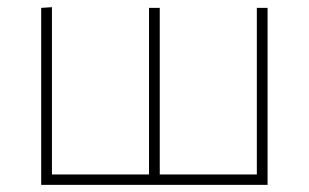

<svg xmlns="http://www.w3.org/2000/svg" viewBox="-20 -516 862 536"><path d="M95 0Q95 -56.5 95 -108.5Q95 -160.5 95 -221V-271Q95 -311.5 95 -348.2Q95 -385 95 -420.8Q95 -456.5 95 -494L125 -496Q125 -458.5 125 -422.2Q125 -386 125 -349Q125 -312 125 -271V-221Q125 -181 125 -145.8Q125 -110.5 125 -76.5Q125 -42.5 125 -5L107 -29H720L697 -5Q697 -42.5 697 -76.5Q697 -110.5 697 -145.8Q697 -181 697 -221V-271Q697 -311.5 697 -348.2Q697 -385 697 -420.8Q697 -456.5 697 -494H727Q727 -456.5 727 -420.8Q727 -385 727 -348.2Q727 -311.5 727 -271V-221Q727 -160.5 727 -108.5Q727 -56.5 727 0ZM396 -5Q396 -42.5 396 -76.5Q396 -110.5 396 -145.8Q396 -181 396 -221V-271Q396 -311.5 396 -348.2Q396 -385 396 -420.8Q396 -456.5 396 -494H426Q426 -456.5 426 -420.8Q426 -385 426 -348.2Q426 -311.5 426 -271V-221Q426 -181 426 -145.8Q426 -110.5 426 -76.5Q426 -42.5 426 -5Z"/></svg>

Font: Commissioner Thin
Style: Regular
Weight: 100
Designer: Kostas Bartsokas
Foundry: Kostas Bartsokas
Version: Version 1.001;gftools[0.9.23]